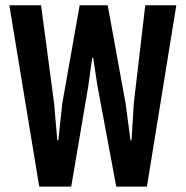

<svg xmlns="http://www.w3.org/2000/svg" viewBox="-20 -692 688 712"><path d="M125.5 0 14.6 -672.4H132.3L180.7 -308.1L192.4 -171.9H196.3L210.9 -308.1L275.4 -672.4H379.4L445.8 -308.1L463.9 -171.9H467.8L476.1 -308.1L518.6 -672.4H633.8L524.9 0H411.1L341.3 -374L325.7 -477.1H321.8L307.6 -374L244.1 0Z"/></svg>

Font: Fjalla One
Style: Regular
Weight: 400
Designer: Irina Smirnova, Eben Sorkin
Foundry: Sorkin Type
Version: Version 1.002; ttfautohint (v1.8.4.7-5d5b);gftools[0.9.25]